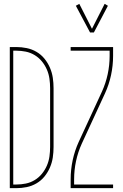

<svg xmlns="http://www.w3.org/2000/svg" viewBox="-20 -980 640 1000"><path d="M31 0V-735H65Q92 -735 119 -729.5Q146 -724 170 -710Q194 -696 211.5 -674.5Q229 -653 240 -627.5Q251 -602 255 -575Q259 -548 259 -521V-215Q259 -187 255 -160Q251 -133 240 -107.5Q229 -82 211.5 -60.5Q194 -39 170 -25Q146 -11 119 -5.5Q92 0 65 0ZM65 -19Q90 -19 114.5 -24Q139 -29 160.5 -42Q182 -55 198 -74.5Q214 -94 224 -117Q234 -140 237.5 -165Q241 -190 241 -215V-521Q241 -545 237.5 -570Q234 -595 224 -618Q214 -641 198 -660.5Q182 -680 160.5 -693Q139 -706 114.5 -711Q90 -716 65 -716H49V-19ZM449 -811 375 -950 393 -960 459 -830 525 -960 542 -950 469 -811ZM348 0V-46Q348 -96 358.5 -145.5Q369 -195 390 -241L511 -503Q531 -547 541 -594Q551 -641 551 -689V-716H348V-735H569V-689Q569 -639 558.5 -589.5Q548 -540 527 -494L406 -232Q386 -188 376 -141Q366 -94 366 -46V-19H569V0Z"/></svg>

Font: Iosevka Curly Thin Extended
Style: Regular
Weight: 100
Width: 7
Monospace: yes
Designer: Belleve Invis
Foundry: Belleve Invis
Version: Version 11.1.0; ttfautohint (v1.8.3)